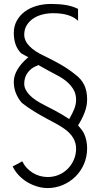

<svg xmlns="http://www.w3.org/2000/svg" viewBox="-20 -773 479 974"><path d="M406 -96Q422 -62 422 -21Q422 22 406 59Q390 96 362.5 123Q335 150 298.5 165.5Q262 181 222 181Q195 181 168.5 173Q142 165 118.5 151Q95 137 75.5 116.5Q56 96 44 71Q61 63 71 57.5Q81 52 93 45Q110 81 145 103Q180 125 222 125Q252 125 278 114Q304 103 323.5 83.5Q343 64 354.5 37.5Q366 11 366 -19Q366 -78 306 -120Q283 -136 262 -147Q241 -158 221 -169Q189 -186 154.5 -207Q120 -228 91 -251Q73 -271 61.5 -298.5Q50 -326 50 -358Q50 -390 69.5 -422Q89 -454 124 -483Q123 -483 117.5 -486Q112 -489 105.5 -492.5Q99 -496 93.5 -499Q88 -502 87 -503Q50 -540 50 -606Q50 -640 65 -667.5Q80 -695 105.5 -714Q131 -733 165.5 -743Q200 -753 238 -753Q281 -753 314 -747.5Q347 -742 376 -728V-669Q377 -668 377.5 -667Q378 -666 376 -668Q375 -669 374 -669Q373 -669 375 -669Q372 -670 367 -675Q350 -689 320.5 -697.5Q291 -706 249 -706Q220 -706 193.5 -699Q167 -692 147 -678Q127 -664 115 -644Q103 -624 103 -597Q103 -536 207 -488Q253 -466 291.5 -443.5Q330 -421 362 -395Q392 -373 407 -342.5Q422 -312 422 -269Q422 -236 409.5 -203Q397 -170 376 -137Q400 -110 406 -96ZM151 -432Q128 -418 115.5 -397Q103 -376 103 -348Q103 -319 129.5 -291.5Q156 -264 207 -239Q236 -224 264.5 -209Q293 -194 331 -169Q348 -198 357 -221Q366 -244 366 -267Q366 -295 354 -316.5Q342 -338 322.5 -355.5Q303 -373 277.5 -387Q252 -401 225 -415L175 -443Z"/></svg>

Font: Fundamental  Brigade Scvhlank
Style: Regular
Weight: 100
Designer: Peter Wiegel, original typeface by Arno Drescher 1935
Foundry: Peter Wiegel
Version: Version 0.000 2012 initial release